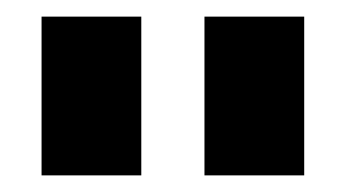

<svg xmlns="http://www.w3.org/2000/svg" viewBox="-20 -720 416 231"><path d="M30 -509V-700H150V-509ZM226 -509V-700H346V-509Z"/></svg>

Font: Promplate
Style: Bold
Weight: 400
Designer: Evgeny Tarasenko
Foundry: Evgeny Tarasenko
Version: Version 1.000